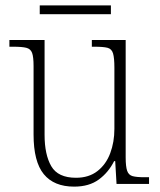

<svg xmlns="http://www.w3.org/2000/svg" viewBox="-20 -685 595 715"><path d="M256 10Q181 10 143 -36.5Q105 -83 105 -184V-439Q105 -473 99.5 -488Q94 -503 78 -507Q62 -511 30 -511H15V-536H146V-183Q146 -109 171 -66Q196 -23 263 -23Q311 -23 343 -48Q375 -73 390.5 -114.5Q406 -156 406 -205V-433Q406 -469 401 -486Q396 -503 380.5 -507Q365 -511 332 -511H322V-536H448V-99Q448 -65 453.5 -49Q459 -33 474 -29Q489 -25 518 -25H535V0H414L409 -85H405Q384 -43 348 -16.5Q312 10 256 10ZM128 -632V-665H393V-632Z"/></svg>

Font: Noto Serif Lao SemiCondensed ExtraLight
Style: Regular
Weight: 200
Width: 4
Designer: Monotype Design Team
Foundry: Monotype Imaging Inc.
Version: Version 2.003; ttfautohint (v1.8.4.7-5d5b)